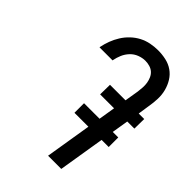

<svg xmlns="http://www.w3.org/2000/svg" viewBox="-218 -839 936 936"><g transform="rotate(45 250.0 -371.5)"><path d="M291 0 330 -239H234V-305H341L355 -391H259L260 -458H367L379 -531Q381 -547 382 -562.5Q383 -578 380.5 -593Q378 -608 372 -621.5Q366 -635 355.5 -644.5Q345 -654 330 -658.5Q315 -663 299 -663Q279 -663 258 -655Q237 -647 221.5 -630.5Q206 -614 197.5 -594Q189 -574 185 -553V-551H95V-554Q100 -579 109 -603Q118 -627 132 -649.5Q146 -672 165.5 -690.5Q185 -709 208 -721Q231 -733 256.5 -738Q282 -743 307 -743Q335 -743 362 -737Q389 -731 410.5 -716Q432 -701 446 -678.5Q460 -656 467 -629.5Q474 -603 473 -574.5Q472 -546 467 -518L458 -458H496L495 -391H446L432 -305H470V-239H421L382 0Z"/></g></svg>

Font: Iosevka Term Curly Md Obl
Style: Regular
Weight: 500
Italic angle: -9°
Designer: Belleve Invis
Foundry: Belleve Invis
Version: Version 32.3.0